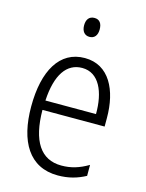

<svg xmlns="http://www.w3.org/2000/svg" viewBox="-113 -800 671 880"><g transform="rotate(15 222.5 -360.5)"><path d="M225 -731C199 -731 187 -713 187 -686C187 -658 201 -641 224 -641C248 -641 261 -658 261 -686C261 -713 250 -731 225 -731ZM230 -542C111 -542 49 -434 49 -264C49 -99 112 10 248 10C299 10 340 -2 379 -23V-75C335 -49 297 -38 252 -38C154 -38 104 -115 103 -262H398V-303C398 -434 346 -542 230 -542ZM230 -495C310 -495 346 -412 345 -307H105C112 -432 157 -495 230 -495Z"/></g></svg>

Font: Noto Sans Kannada Condensed Light
Style: Regular
Weight: 300
Width: 3
Designer: Jelle Bosma - Monotype Design Team
Foundry: Monotype Imaging Inc.
Version: Version 2.005